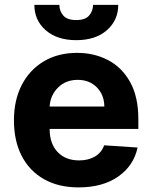

<svg xmlns="http://www.w3.org/2000/svg" viewBox="-20 -774 638 804"><path d="M308.9 10.7Q225.1 10.7 164.4 -23.6Q103.7 -57.9 71 -120.9Q38.4 -183.9 38.4 -270.2Q38.4 -354.4 71 -418Q103.7 -481.5 163.2 -517Q222.7 -552.6 302.9 -552.6Q375 -552.6 433.1 -522Q491.1 -491.5 525.2 -429.9Q559.3 -368.3 559.3 -275.6V-234H187.9V-233.7Q187.9 -172.6 221.2 -137.4Q254.6 -102.3 311.4 -102.3Q349.4 -102.3 377.1 -118.3Q404.8 -134.2 416.2 -165.5L556.1 -156.2Q540.1 -80.3 475.1 -34.8Q410.2 10.7 308.9 10.7ZM187.9 -327.8H416.9Q416.5 -376.4 385.7 -408Q354.8 -439.6 305.4 -439.6Q255 -439.6 222.7 -407Q190.3 -374.3 187.9 -327.8ZM369.7 -753.6H475.1Q475.1 -689.3 427.6 -647.5Q380 -605.8 299.4 -605.8Q218.8 -605.8 171.3 -647.5Q123.9 -689.3 123.9 -753.6H228.7Q228.3 -729 244.5 -709.5Q260.7 -690 299.4 -690Q337.4 -690 353.5 -709.3Q369.7 -728.7 369.7 -753.6Z"/></svg>

Font: Inter UI
Style: Bold
Weight: 700
Designer: Rasmus Andersson
Foundry: rsms
Version: 3.2;8d6f07862